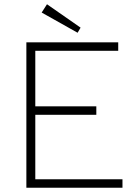

<svg xmlns="http://www.w3.org/2000/svg" viewBox="-20 -884 640 903"><path d="M104 -685H536V-645H146V-384H433V-344H146V-41H556V-1H104ZM176 -825 201 -864 359 -754 345 -730Z"/></svg>

Font: Bellota Text Light
Style: Regular
Weight: 300
Designer: Kemie Guaida
Foundry: Kemie Guaida
Version: Version 4.001